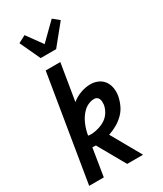

<svg xmlns="http://www.w3.org/2000/svg" viewBox="-241 -1074 982 1160"><g transform="rotate(-30 250.0 -494.0)"><path d="M152 -815 86 -957 137 -984 215 -876 329 -988 372 -953 260 -815ZM20 0 141 -735H243L201 -480Q229 -503 263.5 -515.5Q298 -528 333 -528Q360 -528 384 -517.5Q408 -507 423 -487Q438 -467 443 -440.5Q448 -414 444 -387Q439 -357 426 -327Q413 -297 390 -273.5Q367 -250 338.5 -233.5Q310 -217 279 -207L396 0H285L177 -191Q171 -191 165 -191.5Q159 -192 153 -192L122 0ZM184 -264Q201 -264 218.5 -267.5Q236 -271 252.5 -277Q269 -283 284.5 -292.5Q300 -302 312 -316Q324 -330 331.5 -346.5Q339 -363 342 -380Q343 -390 342.5 -400.5Q342 -411 338.5 -420Q335 -429 327 -434.5Q319 -440 308 -440Q289 -440 269.5 -432Q250 -424 234.5 -409.5Q219 -395 207.5 -377.5Q196 -360 188 -341.5Q180 -323 174.5 -304Q169 -285 166 -266Q170 -265 174.5 -264.5Q179 -264 184 -264Z"/></g></svg>

Font: Iosevka Curly Semibold
Style: Italic
Weight: 600
Italic angle: -9°
Monospace: yes
Designer: Belleve Invis
Foundry: Belleve Invis
Version: Version 22.1.2; ttfautohint (v1.8.4)